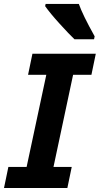

<svg xmlns="http://www.w3.org/2000/svg" viewBox="-45 -946 502 966"><path d="M293.9 0H-24.9L-2.9 -106H88.9L188 -569.8H96.2L118.2 -675.8H437L415 -569.8H322.8L224.1 -106H315.9ZM428.2 -748.5H329.6Q304.2 -772.5 255.9 -825.7Q207.5 -878.9 182.1 -915L184.6 -926.3H351.6Q370.6 -871.6 431.2 -763.2Z"/></svg>

Font: Cadman
Style: Bold Italic
Weight: 700
Italic angle: -12°
Designer: Paul James MIller
Foundry: High-Logic / Made with FontCreator
Version: Version 2.114;March 28, 2021;FontCreator 13.0.0.2683 64-bit